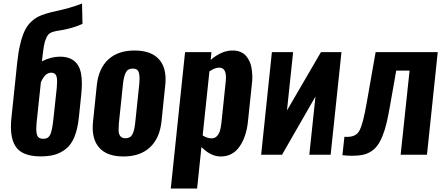

<svg xmlns="http://www.w3.org/2000/svg" viewBox="-20 -872 2502 1082"><path d="M205.6 9.3Q152.8 8.8 118.2 -6.1Q83.5 -21 66.2 -49.3Q48.8 -77.6 43.9 -118.7Q41.5 -137.2 41.5 -157.7Q41.5 -183.1 44.9 -212.4L76.7 -517.1Q83 -577.6 93.8 -622.3Q104.5 -667 117.9 -696Q131.3 -725.1 151.6 -745.4Q171.9 -765.6 192.1 -776.4Q212.4 -787.1 242.2 -795.9Q272 -804.7 299.6 -810.3Q327.1 -815.9 367.2 -827.1Q407.2 -838.4 442.4 -852.1L444.8 -737.3Q408.7 -721.2 373.3 -712.2Q337.9 -703.1 318.1 -700.7Q298.3 -698.2 279.8 -692.9Q261.2 -687.5 251.5 -676Q241.7 -664.6 234.1 -640.4Q226.6 -616.2 221.7 -573.2L216.3 -526.4Q268.1 -552.7 317.9 -552.7Q389.6 -552.7 419.9 -503.9Q441.4 -468.8 441.4 -400.9Q441.4 -373.5 438 -340.8L424.3 -208.5Q417.5 -143.6 398.9 -99.4Q380.4 -55.2 350.6 -32.2Q320.3 -8.8 286.1 0.5Q253.4 9.3 210 9.3Q208 9.3 205.6 9.3ZM224.6 -89.8Q252 -89.8 263.2 -113.3Q274.4 -136.7 281.7 -207.5L299.8 -376.5Q301.8 -397 301.8 -412.1Q301.8 -432.6 297.9 -443.4Q291 -462.4 268.6 -462.4Q251.5 -462.4 237.8 -450.2Q224.1 -438 210.4 -408.7L189.9 -214.8Q184.6 -173.8 184.6 -147.9Q184.6 -143.6 184.6 -138.7Q185.5 -111.3 194.6 -100.6Q203.6 -89.8 224.6 -89.8Z M686.5 -92.8Q714.4 -92.8 725.8 -114.3Q737.3 -135.7 741.7 -177.2L765.1 -400.9Q766.6 -417 766.6 -429.7Q766.1 -450.2 762.2 -463.9Q755.4 -485.4 728 -485.6Q700.7 -485.8 689.2 -463.9Q677.7 -441.9 673.3 -400.9L649.9 -177.2Q648.4 -158.2 648.4 -142.1Q648.4 -138.7 648.4 -134.8Q648.9 -116.2 658.4 -104.5Q668 -92.8 686.5 -92.8ZM538.1 -41Q502.4 -82.5 502.4 -152.8Q502.4 -169.4 504.4 -187.5L525.4 -390.6Q535.2 -485.4 589.8 -536.4Q644.5 -587.4 738.3 -587.4Q832.5 -587.4 877 -536.6Q913.1 -495.6 913.1 -424.8Q913.1 -408.7 911.1 -390.6L890.1 -187.5Q879.9 -92.3 824.7 -41.3Q769.5 9.8 675.8 9.8Q582 9.8 538.1 -41Z M942.4 190.4 1022.9 -578.1H1171.4L1167.5 -534.7Q1229 -587.4 1290 -587.4H1293.5Q1317.4 -586.9 1336.2 -578.9Q1355 -570.8 1366.7 -556.9Q1378.4 -543 1386.7 -524.9Q1395 -506.8 1397.9 -486.3Q1400.9 -465.8 1401.9 -444.3Q1401.9 -439 1401.9 -434.1Q1401.9 -418.5 1399.9 -403.3L1377.4 -188Q1368.2 -100.1 1329.3 -45.2Q1290.5 9.8 1224.1 9.8Q1167.5 9.8 1115.2 -43.5L1090.8 190.4ZM1173.3 -92.3Q1190.9 -92.3 1202.9 -105.2Q1214.8 -118.2 1220 -136.7Q1225.1 -155.3 1228 -181.6L1252 -411.6Q1253.4 -424.3 1253.4 -435.1Q1253.4 -490.7 1215.8 -490.7Q1214.4 -490.7 1212.9 -490.7Q1189.9 -490.2 1160.2 -469.7L1122.1 -108.9Q1147 -92.3 1173.3 -92.3Z M1451.7 0 1512.2 -578.1H1631.8L1597.2 -249.5L1788.6 -578.1H1904.3L1843.3 0H1723.1L1757.8 -328.1L1569.3 0Z M1909.7 2.4 1920.9 -101.1Q1928.7 -100.6 1935.5 -100.6Q1985.8 -100.6 2004.4 -133.8Q2025.9 -171.9 2046.9 -294.4L2096.7 -578.1H2446.8L2386.2 0H2237.8L2288.1 -474.1H2212.9L2179.2 -283.2Q2168.9 -223.1 2158.7 -179.9Q2148.4 -136.7 2134.8 -103.8Q2121.1 -70.8 2105.5 -50.3Q2089.8 -29.8 2068.4 -16.8Q2046.9 -3.9 2022 1Q1997.1 5.9 1963.4 5.9Q1935.5 5.9 1909.7 2.4Z"/></svg>

Font: Oswald
Style: Demi-Bold
Weight: 600
Designer: Vernon Adams
Foundry: Vernon Adams
Version: 3.0; ttfautohint (v0.94.23-7a4d-dirty) -l 8 -r 50 -G 200 -x 